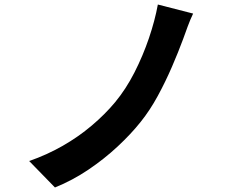

<svg xmlns="http://www.w3.org/2000/svg" viewBox="-20 -792 1040 849"><path d="M834 -732Q821 -705 810 -675Q799 -645 790 -620Q769 -563 740.5 -497Q712 -431 677.5 -367.5Q643 -304 602 -253Q560 -200 500.5 -144.5Q441 -89 370.5 -41.5Q300 6 223 37L109 -80Q187 -107 257 -147Q327 -187 386 -237Q445 -287 489 -340Q537 -398 574.5 -471.5Q612 -545 638.5 -623Q665 -701 678 -772Z"/></svg>

Font: Noto Sans SC
Style: Bold
Weight: 700
Designer: Ryoko NISHIZUKA  (kana, bopomofo & ideographs); Paul D. Hunt (Latin, Greek & Cyrillic); Sandoll Communications , Soo-you
Foundry: Adobe
Version: Version 2.004-H2;hotconv 1.0.118;makeotfexe 2.5.65603